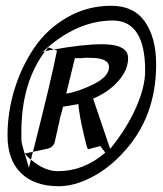

<svg xmlns="http://www.w3.org/2000/svg" viewBox="-20 -776 562 664"><path d="M183 -132Q99 -132 52.5 -177.5Q6 -223 6 -308Q6 -389 30.5 -468Q55 -547 99 -611.5Q143 -676 212.5 -716Q282 -756 365 -756Q443 -756 481.5 -700.5Q520 -645 520 -553Q520 -369 404 -246Q354 -192 295 -162Q236 -132 183 -132ZM302 -435 361 -261Q418 -331 450 -403Q482 -475 482 -531Q482 -705 370 -705Q244 -705 128 -597Q129 -597 132 -597.5Q135 -598 136 -599L139 -602L144 -609L147 -612L167 -605Q147 -601 136 -599Q54 -490 54 -320V-293Q54 -284 60 -263L80 -196L87 -224Q75 -233 66 -245L94 -251Q159 -507 177 -601L167 -605Q269 -623 333 -623Q423 -623 423 -575Q423 -534 389 -495.5Q355 -457 302 -435ZM239 -575 209 -452Q255 -460 306 -486Q357 -512 357 -544Q357 -576 292 -576H270Q267 -575 265 -575ZM327 -271 293 -262H294Q291 -261 288 -260Q286 -260 286 -260Q282 -260 279 -274L270 -310Q254 -378 251 -416L198 -407L193 -387Q187 -369 185 -355L186 -356Q185 -355 184.5 -353Q184 -351 184 -350Q184 -344 181 -340L179 -328Q179 -326 178.5 -323.5Q178 -321 177 -319L170 -288Q166 -267 145 -262L94 -251Q92 -246 87 -224Q134 -184 180 -184Q270 -184 344 -248Z"/></svg>

Font: Bangerz Fix
Style: Regular
Weight: 400
Designer: vernon adams
Foundry: Vernon Adams
Version: Version 2.10;December 28, 2023;FontCreator 13.0.0.2683 64-bi